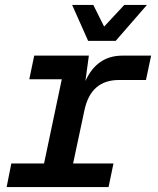

<svg xmlns="http://www.w3.org/2000/svg" viewBox="-20 -760 640 780"><path d="M7 0 26 -96H159L231 -438H99L119 -534H341L327 -431Q374 -534 477 -534H594L573 -435H463Q349 -435 323 -312L277 -96H441L421 0ZM577 -740 450 -594H338L273 -740H359L403 -652L485 -740Z"/></svg>

Font: Geist Mono SemiBold
Style: Italic
Weight: 600
Italic angle: -12°
Monospace: yes
Designer: Basement.studio, Andrés Briganti, Mateo Zaragoza
Foundry: Basement.studio, Vercel, Andrés Briganti, Guido Ferreyra, Mateo Zaragoza
Version: Version 1.500; ttfautohint (v1.8.4.7-5d5b)